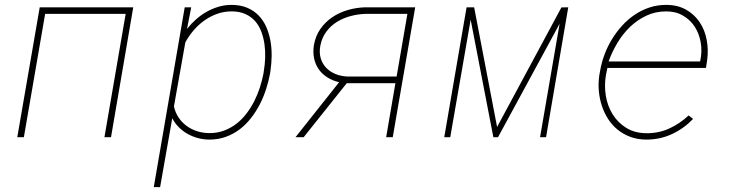

<svg xmlns="http://www.w3.org/2000/svg" viewBox="-20 -558 2975 781"><path d="M431.6 0H404.8L491.2 -501.5H163.6L77.1 0H50.3L141.6 -528.3H522Z M1078.6 -259.3Q1072.8 -228 1062.5 -195.8Q1052.2 -163.6 1036.9 -133.8Q1021.5 -104 1001.2 -77.9Q981 -51.8 955.3 -32.2Q929.7 -12.7 898.9 -1.5Q868.2 9.8 832 9.8Q808.6 9.8 786.1 3.9Q763.7 -2 743.9 -12.9Q724.1 -23.9 707.8 -40Q691.4 -56.2 680.7 -77.1L631.3 203.1H605.5L731.4 -528.3H757.8L740.7 -440.4Q756.8 -460.9 776.9 -478.8Q796.9 -496.6 820.1 -509.8Q843.3 -522.9 868.7 -530.5Q894 -538.1 921.4 -538.1Q958 -538.1 985.6 -526.4Q1013.2 -514.6 1032.2 -494.9Q1051.3 -475.1 1063 -448.5Q1074.7 -421.9 1080.1 -391.8Q1085.4 -361.8 1085 -330.6Q1084.5 -299.3 1080.1 -269.5ZM1053.2 -269.5Q1057.6 -294.9 1058.6 -322.8Q1059.6 -350.6 1055.9 -377.4Q1052.2 -404.3 1043.2 -428.7Q1034.2 -453.1 1018.3 -471.4Q1002.4 -489.7 978.5 -500.7Q954.6 -511.7 921.9 -511.7Q891.1 -511.7 863.3 -501.7Q835.4 -491.7 811.3 -474.6Q787.1 -457.5 767.6 -434.6Q748 -411.6 733.9 -385.7L687.5 -125Q693.4 -99.1 707 -79.1Q720.7 -59.1 740 -45.2Q759.3 -31.2 783 -23.9Q806.6 -16.6 832.5 -16.6Q864.7 -16.6 892.3 -27.1Q919.9 -37.6 942.4 -55.2Q964.8 -72.8 982.7 -96.2Q1000.5 -119.6 1014.2 -146.5Q1027.8 -173.3 1037.1 -202.1Q1046.4 -231 1051.8 -259.3Z M1668.9 -528.3 1577.6 0H1550.8L1588.4 -219.7H1390.6L1215.3 0H1182.1L1359.4 -223.6Q1332 -230 1310.8 -243.7Q1289.6 -257.3 1276.1 -276.9Q1262.7 -296.4 1257.6 -321Q1252.4 -345.7 1256.8 -374Q1263.2 -411.6 1283.2 -440.2Q1303.2 -468.8 1331.8 -488Q1360.4 -507.3 1395 -517.3Q1429.7 -527.3 1465.3 -528.3ZM1283.2 -373Q1277.8 -344.7 1284.4 -321.8Q1291 -298.8 1306.6 -282.5Q1322.3 -266.1 1345 -256.8Q1367.7 -247.6 1395 -246.6H1593.3L1637.2 -501.5H1465.3Q1435.1 -500.5 1405.3 -492.4Q1375.5 -484.4 1350.3 -468.8Q1325.2 -453.1 1307.4 -429.2Q1289.6 -405.3 1283.2 -373Z M2002 -41.5 2263.7 -527.8 2291.5 -528.3 2201.2 0H2176.8L2256.3 -461.4L2005.9 0H1986.8L1894.5 -478L1811.5 0H1787.1L1877.9 -528.3H1908.7Z M2609.4 9.8Q2574.2 9.8 2544.9 -1Q2515.6 -11.7 2492.7 -30.3Q2469.7 -48.8 2453.6 -74Q2437.5 -99.1 2428 -128.2Q2418.5 -157.2 2415.8 -189.2Q2413.1 -221.2 2418 -252.9L2421.9 -274.4Q2427.7 -306.6 2439.9 -338.6Q2452.1 -370.6 2470.2 -399.9Q2488.3 -429.2 2511.5 -454.6Q2534.7 -480 2562.5 -498.5Q2590.3 -517.1 2622.1 -527.6Q2653.8 -538.1 2689.5 -538.1Q2736.3 -538.1 2770.5 -518.8Q2804.7 -499.5 2825.9 -467.8Q2847.2 -436 2854.7 -395.5Q2862.3 -355 2856.4 -312.5L2851.6 -281.7H2450.7L2449.2 -274.4L2444.8 -252.9Q2437.5 -210.9 2444.3 -168.7Q2451.2 -126.5 2472.2 -92.8Q2493.2 -59.1 2527.6 -37.8Q2562 -16.6 2608.9 -16.1Q2659.2 -15.6 2702.1 -35.2Q2745.1 -54.7 2781.2 -88.4L2799.3 -74.2Q2761.2 -34.7 2713.1 -12.5Q2665 9.8 2609.4 9.8ZM2689.9 -511.7Q2646 -511.7 2608.9 -494.1Q2571.8 -476.6 2542.2 -448Q2512.7 -419.4 2491 -382.8Q2469.2 -346.2 2455.6 -308.1H2827.6L2829.1 -314.5Q2836.4 -350.1 2830.3 -385.5Q2824.2 -420.9 2806.4 -448.7Q2788.6 -476.6 2759 -494.1Q2729.5 -511.7 2689.9 -511.7Z"/></svg>

Font: Roboto Mono Thin
Style: Italic
Weight: 250
Designer: Google
Version: Version 2.000985; 2015; ttfautohint (v1.3)